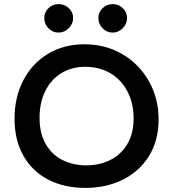

<svg xmlns="http://www.w3.org/2000/svg" viewBox="-20 -924 845 937"><path d="M51 -345Q51 -450 94 -532.5Q137 -615 214.5 -661.5Q292 -708 392 -708Q494 -708 576.5 -660Q659 -612 706.5 -528Q754 -444 754 -341Q754 -238 707 -162.5Q660 -87 579 -47Q498 -7 396 -7Q295 -7 217 -46.5Q139 -86 95 -162.5Q51 -239 51 -345ZM632 -346Q632 -419 602.5 -476.5Q573 -534 519.5 -566Q466 -598 397 -598Q329 -598 278.5 -566.5Q228 -535 200.5 -478.5Q173 -422 173 -350Q173 -272 204 -219.5Q235 -167 287 -142Q339 -117 401 -117Q464 -117 516.5 -142.5Q569 -168 600.5 -219.5Q632 -271 632 -346ZM196 -836Q196 -864 216.5 -884Q237 -904 266 -904Q295 -904 316 -884Q337 -864 337 -836Q337 -808 315.5 -786.5Q294 -765 266 -765Q237 -765 216.5 -786Q196 -807 196 -836ZM460 -836Q460 -864 480.5 -884Q501 -904 530 -904Q559 -904 579.5 -884Q600 -864 600 -836Q600 -807 579 -786Q558 -765 530 -765Q501 -765 480.5 -786Q460 -807 460 -836Z"/></svg>

Font: Mali SemiBold
Style: Regular
Weight: 600
Designer: Kitiyaporn Chalermlarp | Katatrad Aksorn Co.,Ltd.
Foundry: Cadson Demak Co.,Ltd.
Version: Version 1.000; ttfautohint (v1.6)